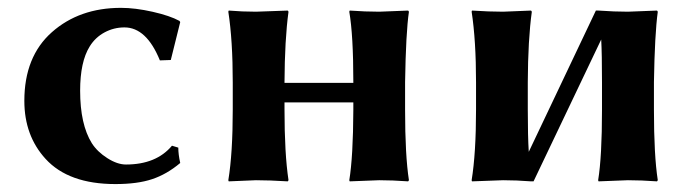

<svg xmlns="http://www.w3.org/2000/svg" viewBox="-20 -459 1765 489"><path d="M296.9 -389.2Q270 -389.2 246.3 -376.5Q222.7 -363.8 208.5 -340.8Q184.1 -301.8 184.1 -228Q184.1 -142.1 213.9 -94.2Q228 -72.3 253.4 -56.2Q278.8 -40 300.8 -40Q377.9 -40 418 -87.9L434.1 -83Q434.1 -65.9 439 -43.9Q404.8 -15.1 367.4 -2.7Q330.1 9.8 273.9 9.8Q154.8 9.8 96.2 -54.2Q42 -113.3 42 -202.1Q42 -314.9 112.1 -377Q182.1 -439 288.1 -439Q324.2 -439 368.7 -429Q413.1 -418.9 437 -405.8L439 -402.8L415 -306.2L387.2 -305.2Q353 -389.2 296.9 -389.2Z M1011.7 -250V-179.2Q1011.7 -63 1021.5 0L1019.5 2.9Q979.5 0 945.8 0Q945.8 0 870.6 2.9L869.6 0Q879.4 -60.1 879.9 -179.2V-198.2H704.6V-180.2Q704.6 -67.4 714.8 0L712.9 2.9Q666 0 631.8 0Q631.8 0 562.5 2.9L561.5 0Q572.8 -68.8 572.8 -180.2V-249Q572.8 -356 561.5 -429.2L562.5 -432.1Q596.7 -429.2 631.8 -429.2Q631.8 -429.2 712.9 -432.1L714.8 -429.2Q705.1 -358.4 704.6 -249V-248H879.9V-250Q879.9 -369.1 869.6 -429.2L870.6 -432.1Q910.6 -429.2 945.8 -429.2Q945.8 -429.2 1019.5 -432.1L1021.5 -429.2Q1013.7 -376 1011.7 -250Z M1332.5 2.9Q1295.4 0 1261.2 0Q1261.2 0 1182.1 2.9L1181.2 0Q1192.4 -68.8 1192.4 -180.2V-249Q1192.4 -356 1181.2 -429.2L1182.1 -432.1Q1226.1 -429.2 1261.2 -429.2Q1261.2 -429.2 1332.5 -432.1L1334.5 -429.2Q1324.7 -358.4 1324.2 -249V-180.2Q1324.2 -111.8 1326.7 -72.3L1497.6 -432.1H1504.4Q1544.4 -429.2 1579.1 -429.2Q1579.1 -429.2 1653.3 -432.1L1655.3 -429.2Q1647.5 -372.1 1645.5 -250V-179.2Q1645.5 -63 1655.3 0L1653.3 2.9Q1613.3 0 1579.1 0Q1579.1 0 1504.4 2.9L1503.4 0Q1513.2 -60.1 1513.2 -179.2V-250Q1513.2 -320.8 1511.2 -358.4L1338.9 2.9Z"/></svg>

Font: Linux Biolinum O
Style: Bold
Weight: 700
Designer: Philipp H. Poll
Foundry: Philipp H. Poll
Version: Version 1.3.2